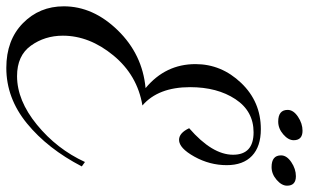

<svg xmlns="http://www.w3.org/2000/svg" viewBox="-220 -686 978 608"><g transform="rotate(90 269.0 -382.0)"><path d="M384 -696Q317 -696 279 -638.5Q241 -581 241 -495Q241 -394 299 -344Q203 -328 140.5 -252Q78 -176 78 -92Q78 -35 109.5 9Q141 53 206 53Q283 53 360 -10Q437 -73 478 -162L492 -152Q436 -44 356 21.5Q276 87 180 87Q92 87 38.5 34.5Q-15 -18 -15 -95Q-15 -188 61 -266Q137 -344 244 -354Q168 -417 168 -512Q168 -594 227.5 -656.5Q287 -719 374 -719Q429 -719 458.5 -691Q488 -663 488 -611Q488 -557 461 -508.5Q434 -460 408 -460Q386 -460 371 -492Q455 -565 455 -631Q455 -696 384 -696ZM350 -774Q313 -774 313 -804Q313 -822 334.5 -836.5Q356 -851 379 -851Q409 -851 409 -823Q409 -806 390.5 -790Q372 -774 350 -774ZM494 -753Q457 -753 457 -783Q457 -801 478.5 -815.5Q500 -830 523 -830Q553 -830 553 -802Q553 -785 534.5 -769Q516 -753 494 -753Z"/></g></svg>

Font: Dancing Script
Style: Regular
Weight: 400
Designer: Pablo Impallari
Foundry: Pablo Impallari. www.impallari.com
Version: Version 1.002